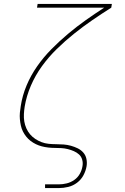

<svg xmlns="http://www.w3.org/2000/svg" viewBox="-20 -755 640 980"><path d="M210 205V186H280Q300 186 320.5 181Q341 176 359 163.5Q377 151 387.5 132Q398 113 401 93Q404 76 399.5 60Q395 44 383.5 33.5Q372 23 357 16.5Q342 10 326 6Q310 2 293.5 1Q277 0 260 0Q243 0 226 -2Q209 -4 193.5 -8Q178 -12 163.5 -19Q149 -26 136.5 -35.5Q124 -45 114 -57.5Q104 -70 97 -84Q90 -98 86.5 -114Q83 -130 81.5 -146.5Q80 -163 81.5 -180Q83 -197 86 -214Q86 -214 86 -214Q86 -214 86 -214Q94 -267 115.5 -318.5Q137 -370 169.5 -416.5Q202 -463 242.5 -504Q283 -545 327 -582Q371 -619 417.5 -652Q464 -685 512 -716H169L172 -735H551L548 -716Q499 -685 451 -652Q403 -619 357.5 -582.5Q312 -546 270 -505Q228 -464 194 -417Q160 -370 137.5 -317.5Q115 -265 106 -211Q103 -192 102 -172.5Q101 -153 104 -135Q107 -117 114.5 -100Q122 -83 133.5 -69.5Q145 -56 160 -46Q175 -36 192 -29.5Q209 -23 228 -21Q247 -19 266.5 -19Q286 -19 305 -17.5Q324 -16 342 -11Q360 -6 376.5 2Q393 10 405 23.5Q417 37 421 55.5Q425 74 422 93Q418 117 406 139.5Q394 162 373.5 177.5Q353 193 328.5 199Q304 205 280 205Z"/></svg>

Font: Iosevka Slab ThExObl
Style: Regular
Weight: 100
Width: 7
Italic angle: -9°
Monospace: yes
Designer: Belleve Invis
Foundry: Belleve Invis
Version: Version 11.1.1; ttfautohint (v1.8.3)